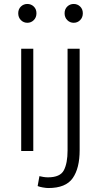

<svg xmlns="http://www.w3.org/2000/svg" viewBox="-20 -762 509 969"><path d="M87 0V-516H148V0ZM118 -647Q99 -647 85.5 -660.5Q72 -674 72 -695Q72 -716 85.5 -729Q99 -742 118 -742Q137 -742 150.5 -729Q164 -716 164 -695Q164 -674 150.5 -660.5Q137 -647 118 -647ZM224 187Q213 187 196 184Q179 181 170 177L179 127Q186 129 198.5 131Q211 133 222 133Q284 133 302.5 97Q321 61 321 -2V-516H382V-4Q382 87 347 137Q312 187 224 187ZM352 -647Q333 -647 319.5 -660.5Q306 -674 306 -695Q306 -716 319.5 -729Q333 -742 352 -742Q371 -742 384.5 -729Q398 -716 398 -695Q398 -674 384.5 -660.5Q371 -647 352 -647Z"/></svg>

Font: Ubuntu Sans Light
Style: Regular
Weight: 300
Designer: Dalton Maag Ltd
Foundry: Dalton Maag Ltd
Version: Version 1.006; ttfautohint (v1.8.4.7-5d5b)